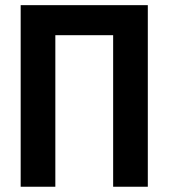

<svg xmlns="http://www.w3.org/2000/svg" viewBox="-20 -710 641 730"><path d="M58.6 -690.4H542V0H410.2V-576.2H190.4V0H58.6Z"/></svg>

Font: Dinish
Style: Bold
Weight: 700
Designer: Bert Driehuis
Foundry: Playbeing
Version: Version 3.006; git-39231f3c-release